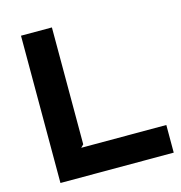

<svg xmlns="http://www.w3.org/2000/svg" viewBox="-117 -915 962 1020"><g transform="rotate(-15 364.0 -405.0)"><path d="M713 0H90V-810H260V-167L245 -152H713Z"/></g></svg>

Font: TypoPRO Sinkin Sans
Style: 700 Bold
Weight: 700
Designer: Keith Bates
Foundry: K-Type
Version: Sinkin Sans (version 1.0)  by Keith Bates   •   © 2014   www